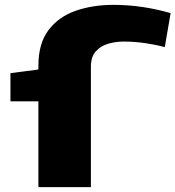

<svg xmlns="http://www.w3.org/2000/svg" viewBox="-20 -770 722 790"><path d="M354 -495V0H138V-353H23V-469L138 -484V-500Q138 -591 179.5 -646Q221 -701 291 -725.5Q361 -750 447 -750Q508 -750 567.5 -741Q627 -732 682 -716L658 -576Q626 -585 580.5 -592Q535 -599 489 -599Q456 -599 425 -590Q394 -581 374 -558.5Q354 -536 354 -495Z"/></svg>

Font: Georama ExtraExtended
Style: Bold
Weight: 700
Width: 8
Designer: Jean-Baptiste Levee
Foundry: Production Type
Version: Version 1.000